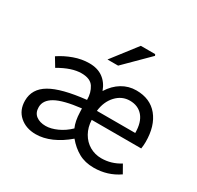

<svg xmlns="http://www.w3.org/2000/svg" viewBox="-171 -1006 1251 1219"><g transform="rotate(30 454.0 -397.0)"><path d="M65 -139Q65 -225 146 -272.5Q227 -320 404 -339Q404 -392 379.5 -430Q355 -468 290 -468Q219 -468 127 -414L89 -477Q135 -508 190.5 -528Q246 -548 302 -548Q362 -548 402 -519Q442 -490 461 -437Q495 -491 542.5 -519.5Q590 -548 646 -548Q748 -548 804 -479.5Q860 -411 860 -294Q860 -270 856 -244H493Q495 -191 518.5 -149.5Q542 -108 581 -85.5Q620 -63 667 -63Q740 -63 803 -103L837 -43Q756 13 655 13Q591 13 543.5 -13.5Q496 -40 458 -86Q402 -38 343.5 -12.5Q285 13 230 13Q158 13 111.5 -28Q65 -69 65 -139ZM425 -142Q406 -184 404 -250L403 -276Q274 -261 217.5 -229Q161 -197 161 -146Q161 -105 188 -84.5Q215 -64 258 -64Q296 -64 341.5 -84.5Q387 -105 425 -142ZM643 -471Q585 -471 543 -426Q501 -381 493 -310H774Q774 -388 739 -429.5Q704 -471 643 -471ZM528 -807H633L638 -797L466 -626H388Z"/></g></svg>

Font: Nebula Sans Medium
Style: Regular
Weight: 500
Designer: Paul D. Hunt for Adobe (as Source Sans)
Foundry: Nebula Entertainment & Broadcasting LLC
Version: Version 1.010